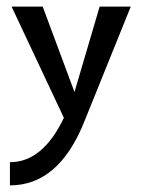

<svg xmlns="http://www.w3.org/2000/svg" viewBox="-20 -360 430 580"><path d="M15 -340H109L205 -82L281 -340H375L234 9Q157 200 10 200V130Q109 130 173 -4Z"/></svg>

Font: Glametrix
Style: Bold
Weight: 700
Designer: gluk
Foundry: gluk
Version: Version 0.40